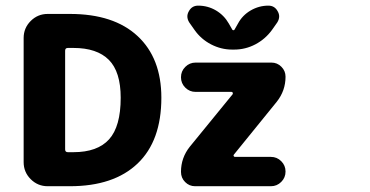

<svg xmlns="http://www.w3.org/2000/svg" viewBox="-20 -764 1306 678"><path d="M406.2 -418.9Q406.2 -510.7 364.3 -552.7Q322.3 -594.7 239.3 -594.7H219.7Q210 -594.7 210 -585V-236.3Q210 -226.6 219.7 -226.6H239.3Q324.2 -226.6 365.2 -272Q406.2 -317.4 406.2 -418.9ZM549.8 -418.9Q549.8 -266.6 465.8 -186.5Q381.8 -106.4 226.6 -106.4H148.4Q113.3 -106.4 88.4 -131.3Q63.5 -156.2 63.5 -191.4V-629.9Q63.5 -665 88.4 -689.9Q113.3 -714.8 148.4 -714.8H226.6Q381.8 -714.8 465.8 -636.7Q549.8 -558.6 549.8 -418.9ZM801.8 -431.6Q802.7 -433.6 801.8 -436.5Q800.8 -439.5 797.9 -439.5H670.9Q649.4 -439.5 634.3 -454.6Q619.1 -469.7 619.1 -491.2Q619.1 -512.7 634.3 -527.8Q649.4 -543 670.9 -543H938.5Q959 -543 973.6 -528.3Q988.3 -513.7 988.3 -493.2Q988.3 -443.4 957 -404.3L805.7 -217.8Q803.7 -215.8 805.2 -212.9Q806.6 -210 809.6 -210H936.5Q958 -210 973.1 -194.8Q988.3 -179.7 988.3 -158.2Q988.3 -136.7 973.1 -121.6Q958 -106.4 936.5 -106.4H668.9Q648.4 -106.4 633.8 -121.1Q619.1 -135.7 619.1 -157.2Q619.1 -207 650.4 -246.1ZM799.8 -660.2Q800.8 -657.2 804.2 -657.2Q807.6 -657.2 808.6 -660.2L820.3 -680.7Q835.9 -710 865.2 -727.1Q894.5 -744.1 927.7 -744.1Q950.2 -744.1 960.9 -723.6Q965.8 -714.8 965.8 -706.1Q965.8 -695.3 959 -684.6L940.4 -658.2Q917 -626 881.8 -607.4Q846.7 -588.9 806.6 -588.9H799.8Q760.7 -588.9 725.1 -607.4Q689.5 -626 667 -658.2L648.4 -684.6Q641.6 -695.3 641.6 -706.1Q641.6 -714.8 646.5 -723.6Q657.2 -744.1 679.7 -744.1Q713.9 -744.1 742.7 -727.1Q771.5 -710 788.1 -680.7Z"/></svg>

Font: Gen Jyuu GothicX Heavy
Style: Bold
Weight: 900
Designer: [Source Han Sans]
Ryoko NISHIZUKA  (kana & ideographs); Paul D. Hunt (Latin, Greek & Cyrillic); Wenlong ZHANG  (bopomofo
Version: Version 1.002.20150607